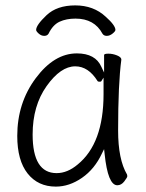

<svg xmlns="http://www.w3.org/2000/svg" viewBox="-20 -679 540 712"><path d="M187 13Q121 13 82.5 -35.5Q44 -84 44 -175Q44 -297 112.5 -389Q181 -481 265 -481Q334 -481 356 -431L366 -410V-475Q366 -480 382 -480Q398 -480 414 -473.5Q430 -467 430 -458Q418 -368 418 -195Q418 -88 451 -32Q452 -29 452 -25Q452 -21 441 -6.5Q430 8 415 8Q380 8 368 -108L366 -126L358 -110Q331 -52 284 -19.5Q237 13 187 13ZM372 -617Q408 -585 408 -568Q408 -563 397.5 -554.5Q387 -546 376 -546Q365 -546 360 -554Q330 -610 260 -610Q226 -610 201 -598.5Q176 -587 160 -554Q155 -546 144 -546Q133 -546 123.5 -554.5Q114 -563 114 -568Q114 -586 152.5 -622.5Q191 -659 259 -659Q327 -659 372 -617ZM268 -69Q364 -147 364 -330V-391L355 -377Q353 -376 348.5 -376Q344 -376 342 -378Q308 -433 259 -433Q205 -433 153 -360Q101 -287 101 -180Q101 -37 190 -37Q230 -37 268 -69Z"/></svg>

Font: Moon Stars Kai T HW Light
Style: Regular
Weight: 300
Designer: GuiWonder
Version: Version 1.101